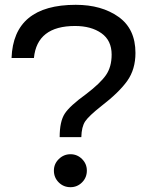

<svg xmlns="http://www.w3.org/2000/svg" viewBox="-20 -764 626 798"><path d="M295 -744Q402 -744 472.5 -694Q543 -644 543 -544Q543 -476 509 -428Q475 -380 401 -323Q349 -282 334 -259.5Q319 -237 318 -194H228Q228 -259 249 -291.5Q270 -324 338 -373Q397 -418 420.5 -452Q444 -486 444 -537Q444 -596 401.5 -626Q359 -656 292 -656Q134 -656 121 -523H28Q36 -744 295 -744ZM204 -55Q204 -83 224.5 -103Q245 -123 273 -123Q301 -123 321 -103Q341 -83 341 -55Q341 -26 321 -6Q301 14 273 14Q244 14 224 -6Q204 -26 204 -55Z"/></svg>

Font: Nacelle
Style: Regular
Weight: 400
Designer: Sora Sagano
Foundry: Sora Sagano
Version: Version 1.000;FEAKit 1.0